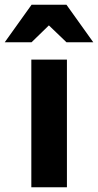

<svg xmlns="http://www.w3.org/2000/svg" viewBox="-61 -789 413 809"><path d="M145 -682 72 -611H-41L72 -769H219L332 -611H219ZM71 -538H221V0H71Z"/></svg>

Font: Montserrat Alternates
Style: Bold
Weight: 700
Version: Version 2.001